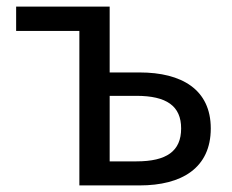

<svg xmlns="http://www.w3.org/2000/svg" viewBox="-20 -563 705 583"><path d="M221 0H404C532 0 620 -53 620 -173C620 -291 532 -343 404 -343H313V-543H29V-469H221ZM313 -73V-272H394C486 -272 530 -241 530 -173C530 -104 486 -73 394 -73Z"/></svg>

Font: Noto Sans Mono CJK SC
Style: Regular
Weight: 400
Designer: Ryoko NISHIZUKA 西塚涼子 (kana, bopomofo & ideographs); Paul D. Hunt (Latin, Greek & Cyrillic); Sandoll Communications 산돌커뮤니
Foundry: Adobe
Version: Version 2.004;hotconv 1.0.118;makeotfexe 2.5.65603